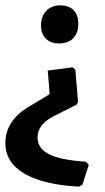

<svg xmlns="http://www.w3.org/2000/svg" viewBox="-33 -496 393 716"><path d="M187 -334Q156 -334 138 -352Q120 -370 120 -401Q120 -435 139.5 -455.5Q159 -476 192 -476Q224 -476 241.5 -458Q259 -440 259 -407Q259 -373 240 -353.5Q221 -334 187 -334ZM261 200Q129 193 58 151.5Q-13 110 -13 38Q-13 -48 78 -100L149 -143L152 -148L145 -233L238 -245L248 -236L258 -116L253 -106L162 -60Q107 -30 107 17Q107 57 149.5 79Q192 101 288 107L298 119L274 193Z"/></svg>

Font: Alegreya Sans SC
Style: Bold
Weight: 700
Designer: Juan Pablo del Peral
Foundry: Huerta Tipografica
Version: Version 2.007